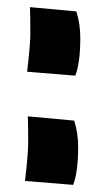

<svg xmlns="http://www.w3.org/2000/svg" viewBox="-20 -497 300 538"><path d="M58 -171 188 -159Q199 -124 199 -85Q199 -15 185 21L50 10Q59 -66 59 -96Q59 -147 58 -171ZM64 -477 194 -465Q205 -430 205 -391Q205 -321 191 -285L56 -296Q65 -372 65 -402Q65 -453 64 -477Z"/></svg>

Font: Boogaloo
Style: Regular
Weight: 400
Designer: John Vargas Beltran
Foundry: John Vargas Beltran
Version: Version 1.001